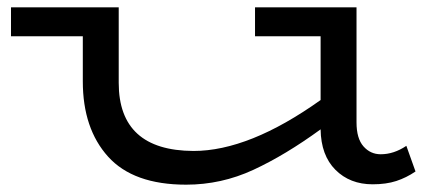

<svg xmlns="http://www.w3.org/2000/svg" viewBox="-20 -491 1210 524"><path d="M1114 -23Q1089 -6 1061.5 3Q1034 12 997 12Q935 12 895.5 -27.5Q856 -67 855 -138Q759 -68 671.5 -27.5Q584 13 488 13Q344 13 275 -63.5Q206 -140 206 -269V-392H10V-471H304V-265Q304 -80 508 -79Q660 -79 855 -218V-392H676V-471H953V-157Q953 -113 972 -91.5Q991 -70 1019 -70Q1055 -70 1089 -93Z"/></svg>

Font: BioRhyme Expanded
Style: Regular
Weight: 400
Width: 7
Designer: Aoife Mooney
Foundry: Aoife Mooney Type
Version: Version 1.000